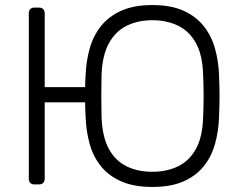

<svg xmlns="http://www.w3.org/2000/svg" viewBox="-20 -730 954 760"><path d="M583 10Q510 10 460 -12Q410 -34 379.5 -72Q349 -110 335 -160Q321 -210 319 -266Q318 -282 317.5 -296.5Q317 -311 317 -325H157V-22Q157 -12 151 -6Q145 0 134 0H116Q106 0 100 -6Q94 -12 94 -22V-678Q94 -688 100 -694Q106 -700 116 -700H134Q145 -700 151 -694Q157 -688 157 -678V-385H317Q317 -396 317.5 -408.5Q318 -421 319 -434Q321 -488 335 -538Q349 -588 379.5 -626.5Q410 -665 460 -687.5Q510 -710 583 -710Q657 -710 706.5 -687.5Q756 -665 786.5 -626.5Q817 -588 831 -538Q845 -488 847 -434Q849 -389 849 -350Q849 -311 847 -266Q845 -210 831 -160Q817 -110 786.5 -72Q756 -34 706.5 -12Q657 10 583 10ZM583 -50Q640 -50 684.5 -71.5Q729 -93 755.5 -140.5Q782 -188 784 -266Q786 -311 786 -350Q786 -389 784 -434Q782 -512 755.5 -559.5Q729 -607 684.5 -628.5Q640 -650 583 -650Q527 -650 482.5 -628.5Q438 -607 411.5 -559.5Q385 -512 382 -434Q381 -389 381 -350Q381 -311 382 -266Q385 -188 411 -140.5Q437 -93 481.5 -71.5Q526 -50 583 -50Z"/></svg>

Font: Rubik Light Light
Style: Regular
Weight: 300
Version: Version 2.101